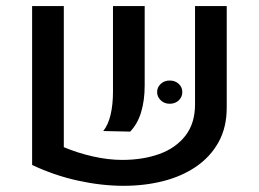

<svg xmlns="http://www.w3.org/2000/svg" viewBox="-20 -598 853 633"><path d="M190.4 -578.1V-112.8Q235.4 -93.8 286.1 -82.3Q336.9 -70.8 382.8 -70.8Q451.2 -70.8 505.4 -90.3Q559.6 -109.9 591.3 -150.6Q623 -191.4 623 -253.9V-578.1H727.5V-243.2Q727.5 -178.2 700.7 -129.6Q673.8 -81.1 626.7 -48.8Q579.6 -16.6 518.3 -1Q457 14.6 387.7 14.6Q314.5 14.6 236.1 -2.7Q157.7 -20 85.9 -54.2V-578.1ZM320.3 -166Q336.4 -185.5 344.5 -219.2Q352.5 -252.9 352.5 -295.9V-578.1H457V-316.4Q457 -267.1 445.3 -228.3Q433.6 -189.5 409.2 -164.1ZM539.6 -255.9Q522 -255.9 510 -267.3Q498 -278.8 498 -294.4Q498 -310.5 510 -321.5Q522 -332.5 539.6 -332.5Q557.6 -332.5 569.3 -321.5Q581.1 -310.5 581.1 -294.4Q581.1 -278.3 569.3 -267.1Q557.6 -255.9 539.6 -255.9Z"/></svg>

Font: Heebo Medium
Style: Regular
Weight: 500
Designer: Oded Ezer
Foundry: Ezer Type House
Version: Version 3.100